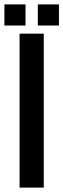

<svg xmlns="http://www.w3.org/2000/svg" viewBox="-49 -853 288 873"><path d="M40 -700H150V0H40ZM67 -833V-737H-29V-833ZM219 -833V-737H123V-833Z"/></svg>

Font: BebasNeueW01-Regular
Style: Regular
Weight: 400
Designer: Ryoichi Tsunekawa
Foundry: Ryoichi Tsunekawa
Version: Version 1.30